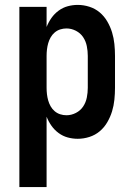

<svg xmlns="http://www.w3.org/2000/svg" viewBox="-20 -558 540 783"><path d="M59 205V-530H170V-448Q178 -468 190 -485Q202 -502 219 -514.5Q236 -527 256 -532.5Q276 -538 297 -538Q321 -538 344.5 -530.5Q368 -523 386.5 -507.5Q405 -492 417.5 -470.5Q430 -449 437 -426Q444 -403 446.5 -378.5Q449 -354 449 -330V-200Q449 -176 446.5 -151.5Q444 -127 437 -104Q430 -81 417.5 -59.5Q405 -38 386.5 -22.5Q368 -7 344.5 0.5Q321 8 297 8Q276 8 256 2.5Q236 -3 219 -15.5Q202 -28 190 -45Q178 -62 170 -82V205ZM251 -88Q271 -88 289.5 -97.5Q308 -107 319 -123.5Q330 -140 334 -160Q338 -180 338 -200V-330Q338 -350 334 -370Q330 -390 319 -406.5Q308 -423 289.5 -432.5Q271 -442 251 -442Q238 -442 225.5 -438Q213 -434 203 -425.5Q193 -417 186.5 -405.5Q180 -394 176.5 -381.5Q173 -369 171.5 -356Q170 -343 170 -330V-200Q170 -187 171.5 -174Q173 -161 176.5 -148.5Q180 -136 186.5 -124.5Q193 -113 203 -104.5Q213 -96 225.5 -92Q238 -88 251 -88Z"/></svg>

Font: iosevka_custom_sans_ss08
Style: Bold
Weight: 700
Designer: Belleve Invis
Foundry: Belleve Invis
Version: Version 10.3.0; ttfautohint (v1.8.3)